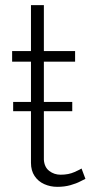

<svg xmlns="http://www.w3.org/2000/svg" viewBox="-20 -718 362 744"><path d="M31 -287V-323H260V-287ZM311 -25Q306 -23 291 -15Q276 -7 253 -0.5Q230 6 202 6Q175 6 151.5 -4.5Q128 -15 114 -36Q100 -57 100 -87V-479H27V-520H100V-698H150V-520H271V-479H150V-99Q152 -70 171 -55.5Q190 -41 215 -41Q246 -41 269 -51.5Q292 -62 296 -65Z"/></svg>

Font: Raleway Thin Light
Style: Regular
Weight: 300
Version: Version 4.026